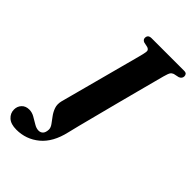

<svg xmlns="http://www.w3.org/2000/svg" viewBox="-350 -789 1073 1073"><g transform="rotate(45 187.0 -252.0)"><path d="M375.5 -596Q372.5 -584.5 361.2 -542Q350 -499.5 333.8 -438.5Q317.5 -377.5 300 -309.8Q282.5 -242 266 -178.5Q249.5 -115 237.2 -67Q225 -19 220.5 1Q198 99.5 139.5 147.8Q81 196 4.5 196Q-39.5 196 -62 175.5Q-84.5 155 -84.5 125.5Q-84.5 100 -68 82.5Q-51.5 65 -23.5 65Q-1.5 65 19 76.8Q39.5 88.5 58.8 100.2Q78 112 96 112Q112 112 122 101.2Q132 90.5 133 67Q133 51.5 121 35Q109 18.5 94.8 -0.5Q80.5 -19.5 72.2 -43Q64 -66.5 71.5 -96Q76.5 -114 87.2 -154.5Q98 -195 112.2 -248.2Q126.5 -301.5 141.5 -358Q156.5 -414.5 170.2 -465.8Q184 -517 193.8 -553.8Q203.5 -590.5 206.5 -603Q212.5 -626.5 210 -635Q207.5 -643.5 195 -648L165 -654.5Q149.5 -661 149.5 -675Q149.5 -700 178 -700H434.5Q448 -700 453 -694Q458 -688 458 -678.5Q457.5 -661 439 -653.5L406.5 -646.5Q395.5 -642.5 389.5 -633.8Q383.5 -625 375.5 -596Z"/></g></svg>

Font: Fraunces 144pt S050
Style: Bold Italic
Weight: 700
Italic angle: -16°
Version: Version 1.000; ttfautohint (v1.8.3)